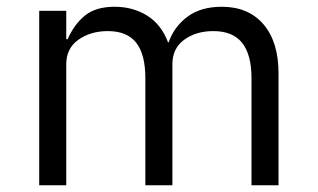

<svg xmlns="http://www.w3.org/2000/svg" viewBox="-20 -548 940 568"><path d="M96 -516H176V-432H180Q200 -477 232 -502.5Q264 -528 319 -528Q373 -528 415 -502Q457 -476 477 -423H479Q495 -469 534.5 -498.5Q574 -528 636 -528Q715 -528 759.5 -476Q804 -424 804 -331V0H724V-317Q724 -386 696.5 -421Q669 -456 611 -456Q560 -456 525 -430.5Q490 -405 490 -358V0H410V-317Q410 -387 383 -421.5Q356 -456 299 -456Q248 -456 212 -430.5Q176 -405 176 -358V0H96Z"/></svg>

Font: iA Writer Duo V
Style: Regular
Weight: 400
Designer: Mike Abbink, Paul van der Laan, Pieter van Rosmalen, Oliver Reichenstein
Foundry: Information Architects Inc.
Version: Version 2.000